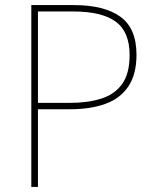

<svg xmlns="http://www.w3.org/2000/svg" viewBox="-20 -734 613 754"><path d="M270 -714Q389 -714 452.5 -668.5Q516 -623 516 -519Q516 -442 484 -394.5Q452 -347 393.5 -326Q335 -305 256 -305H129V0H103V-714ZM266 -689H129V-330H254Q324 -330 377 -346.5Q430 -363 459.5 -404Q489 -445 489 -518Q489 -609 434.5 -649Q380 -689 266 -689Z"/></svg>

Font: Noto Sans Syriac Western Thin
Style: Regular
Weight: 100
Designer: Patrick Giasson and the Monotype Design Team
Foundry: Monotype Imaging Inc.
Version: Version 3.000; ttfautohint (v1.8.4.7-5d5b)